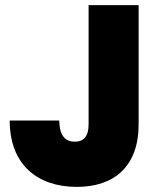

<svg xmlns="http://www.w3.org/2000/svg" viewBox="-20 -725 624 752"><path d="M327 -238C327 -189 306 -170 273 -170C237 -170 213 -192 212 -253H18C18 -81 126 7 281 7C429 7 523 -75 523 -238V-705H327Z"/></svg>

Font: SVN-Poppins ExtraBold
Style: Regular
Weight: 800
Designer: Ninad Kale (Devanagari), Jonny Pinhorn (Latin)
Foundry: Indian Type Foundry
Version: Version 3.002 2017; ttfautohint (v1.8.3)